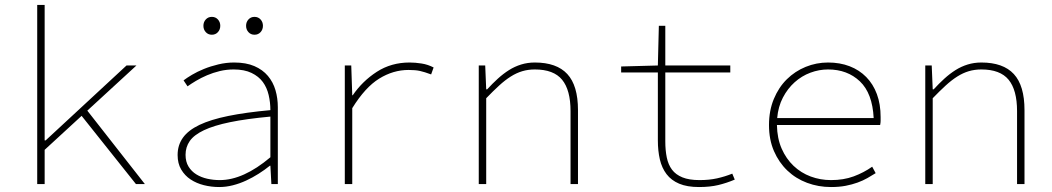

<svg xmlns="http://www.w3.org/2000/svg" viewBox="-20 -742 4240 774"><path d="M130 0V-722H160V-176H164L490 -478H530L332 -296L564 0H528L309 -275L160 -138V0Z M864 12Q832 12 802 4.5Q772 -3 748.5 -18.5Q725 -34 710.5 -58.5Q696 -83 696 -117Q696 -157 717.5 -187Q739 -217 784 -238.5Q829 -260 900 -274.5Q971 -289 1070 -298Q1070 -329 1063 -359Q1056 -389 1039.5 -411.5Q1023 -434 994 -448Q965 -462 922 -462Q893 -462 866 -455.5Q839 -449 814.5 -438.5Q790 -428 770 -416Q750 -404 736 -394L720 -418Q733 -428 754 -440.5Q775 -453 802 -464Q829 -475 860.5 -482.5Q892 -490 924 -490Q972 -490 1005.5 -475.5Q1039 -461 1060 -436Q1081 -411 1090.5 -378.5Q1100 -346 1100 -310V0H1074L1070 -74H1068Q1047 -57 1022.5 -41.5Q998 -26 972 -14Q946 -2 918.5 5Q891 12 864 12ZM866 -16Q961 -16 1070 -108V-272Q973 -263 907.5 -249.5Q842 -236 802 -217Q762 -198 745 -173.5Q728 -149 728 -118Q728 -90 740 -70.5Q752 -51 771.5 -39Q791 -27 815.5 -21.5Q840 -16 866 -16ZM834 -602Q819 -602 809.5 -612.5Q800 -623 800 -638Q800 -653 809.5 -663.5Q819 -674 834 -674Q849 -674 858.5 -663.5Q868 -653 868 -638Q868 -623 858.5 -612.5Q849 -602 834 -602ZM1006 -602Q991 -602 981.5 -612.5Q972 -623 972 -638Q972 -653 981.5 -663.5Q991 -674 1006 -674Q1021 -674 1030.5 -663.5Q1040 -653 1040 -638Q1040 -623 1030.5 -612.5Q1021 -602 1006 -602Z M1370 0V-478H1396L1400 -358H1402Q1441 -415 1499 -452.5Q1557 -490 1631 -490Q1654 -490 1679.5 -486Q1705 -482 1728 -470L1718 -442Q1691 -452 1673 -456Q1655 -460 1627 -460Q1565 -460 1508.5 -425Q1452 -390 1400 -306V0Z M1910 0V-478H1936L1940 -382H1944Q1965 -405 1987 -425Q2009 -445 2032 -459.5Q2055 -474 2081 -482Q2107 -490 2136 -490Q2224 -490 2267 -443.5Q2310 -397 2310 -298V0H2280V-294Q2280 -379 2246 -420.5Q2212 -462 2136 -462Q2109 -462 2085.5 -455Q2062 -448 2039 -433.5Q2016 -419 1992 -397Q1968 -375 1940 -346V0Z M2798 12Q2750 12 2718 -1.5Q2686 -15 2667 -40Q2648 -65 2640 -99.5Q2632 -134 2632 -176V-450H2484V-474L2632 -478L2636 -638H2662V-478H2924V-450H2662V-172Q2662 -136 2668 -107Q2674 -78 2689 -58Q2704 -38 2731 -27Q2758 -16 2800 -16Q2839 -16 2870.5 -23Q2902 -30 2932 -42L2942 -18Q2909 -4 2875.5 4Q2842 12 2798 12Z M3330 12Q3279 12 3233.5 -5Q3188 -22 3154 -54.5Q3120 -87 3100 -133Q3080 -179 3080 -238Q3080 -296 3099.5 -343Q3119 -390 3152 -422.5Q3185 -455 3228 -472.5Q3271 -490 3318 -490Q3366 -490 3405 -475Q3444 -460 3472 -431.5Q3500 -403 3515 -362.5Q3530 -322 3530 -270Q3530 -262 3530 -254.5Q3530 -247 3528 -238H3112Q3113 -184 3131 -143Q3149 -102 3179 -73.5Q3209 -45 3248 -30.5Q3287 -16 3330 -16Q3381 -16 3421.5 -31Q3462 -46 3496 -70L3510 -44Q3494 -34 3476.5 -24Q3459 -14 3437 -6Q3415 2 3389 7Q3363 12 3330 12ZM3318 -462Q3282 -462 3247 -449Q3212 -436 3183.5 -410.5Q3155 -385 3136 -348.5Q3117 -312 3113 -266H3502Q3497 -366 3446.5 -414Q3396 -462 3318 -462Z M3710 0V-478H3736L3740 -382H3744Q3765 -405 3787 -425Q3809 -445 3832 -459.5Q3855 -474 3881 -482Q3907 -490 3936 -490Q4024 -490 4067 -443.5Q4110 -397 4110 -298V0H4080V-294Q4080 -379 4046 -420.5Q4012 -462 3936 -462Q3909 -462 3885.5 -455Q3862 -448 3839 -433.5Q3816 -419 3792 -397Q3768 -375 3740 -346V0Z"/></svg>

Font: Source Code Pro ExtraLight
Style: Regular
Weight: 200
Monospace: yes
Designer: Paul D. Hunt, Teo Tuominen
Foundry: Adobe Systems Incorporated
Version: Version 2.030;PS 1.000;hotconv 16.6.51;makeotf.lib2.5.65220